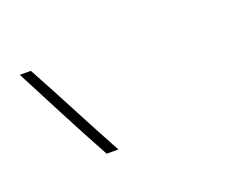

<svg xmlns="http://www.w3.org/2000/svg" viewBox="-46 -669 288 246"><g transform="rotate(-20 98.0 -545.5)"><path d="M11 -612H-4Q13 -579 30.5 -545.5Q48 -512 66 -479H82Q64 -512 46.5 -545.5Q29 -579 11 -612Z"/></g></svg>

Font: Josefin Slab Thin
Style: Italic
Weight: 100
Italic angle: -12°
Designer: Santiago Orozco
Foundry: Typemade
Version: Version 2.000